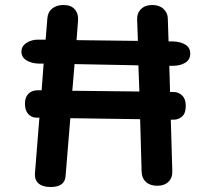

<svg xmlns="http://www.w3.org/2000/svg" viewBox="-20 -743 846 770"><path d="M659 -479 662 -374H677Q696 -374 710.5 -360Q725 -346 725 -318Q725 -289 710.5 -276Q696 -263 676 -263H665L671 -57Q672 -30 655.5 -14Q639 2 611 2Q582 2 565.5 -13Q549 -28 548 -54L542 -265L262 -269L243 -37Q240 7 183 7Q152 7 135.5 -6.5Q119 -20 120 -46L138 -271H128Q106 -271 93 -286Q80 -301 80 -327Q80 -353 94 -367Q108 -381 131 -381H147L155 -488H134Q105 -489 85.5 -501.5Q66 -514 66 -536Q66 -558 87 -571.5Q108 -585 137 -584H163L170 -670Q172 -695 189.5 -709Q207 -723 235 -723Q265 -723 280 -705.5Q295 -688 293 -661L287 -582L533 -579L530 -665Q529 -690 545.5 -706.5Q562 -723 591 -723Q619 -723 636 -707Q653 -691 653 -668L656 -577H672Q704 -576 723.5 -564Q743 -552 743 -528Q743 -504 723 -491.5Q703 -479 672 -479ZM535 -481 279 -486 270 -379 539 -376Z"/></svg>

Font: Mali SemiBold
Style: Regular
Weight: 600
Designer: Kitiyaporn Chalermlarp | Katatrad Aksorn Co.,Ltd.
Foundry: Cadson Demak Co.,Ltd.
Version: Version 1.000; ttfautohint (v1.6)